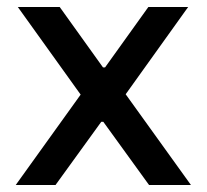

<svg xmlns="http://www.w3.org/2000/svg" viewBox="-20 -530 592 550"><path d="M211 -259 25 0H139L270 -181H276L407 0H527L340 -260L519 -510H405L281 -337H275L151 -510H31Z"/></svg>

Font: Saira UNSAM Medium
Style: Regular
Weight: 500
Designer: Hector Gatti with collaboration of the Omnibus-Type team
Foundry: Omnibus-Type
Version: Version 0.072;PS 000.072;hotconv 1.0.88;makeotf.lib2.5.64775